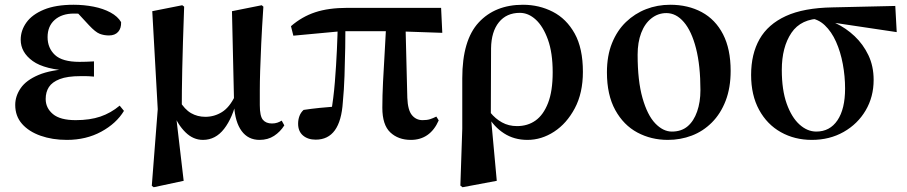

<svg xmlns="http://www.w3.org/2000/svg" viewBox="-20 -572 3811 807"><path d="M261 16Q200 16 150.5 -1.5Q101 -19 72.5 -51.5Q44 -84 44 -131Q44 -168 67 -201.5Q90 -235 142 -257Q194 -279 282 -283V-274Q168 -279 117.5 -315.5Q67 -352 67 -405Q67 -444 91 -477.5Q115 -511 164.5 -531.5Q214 -552 289 -552Q333 -552 373.5 -544Q414 -536 444.5 -519.5Q475 -503 489 -479Q490 -453 476.5 -438Q463 -423 438 -423Q417 -423 399 -430Q381 -437 354 -466L291 -534L352 -535L375 -509Q348 -512 328.5 -513.5Q309 -515 291 -515Q240 -515 210 -488.5Q180 -462 180 -416Q180 -370 211 -341Q242 -312 314 -312Q329 -312 343 -312.5Q357 -313 375 -314V-250Q352 -252 340.5 -252Q329 -252 319 -252Q263 -252 231 -239.5Q199 -227 185.5 -206Q172 -185 172 -156Q172 -118 202.5 -92.5Q233 -67 298 -67Q358 -67 402 -82Q446 -97 483 -128L501 -106Q469 -53 405.5 -18.5Q342 16 261 16Z M618 209 643 -113 620 -525 746 -550 754 -544Q751 -459 749 -395Q747 -331 746 -281.5Q745 -232 744.5 -190.5Q744 -149 744 -108L720 -85L752 188L626 215ZM1071 16Q1023 16 995.5 -21.5Q968 -59 964 -128V-132L955 -525L1080 -550L1087 -544Q1081 -454 1078 -388.5Q1075 -323 1073.5 -275Q1072 -227 1072 -192Q1072 -157 1072 -130Q1072 -84 1085 -68.5Q1098 -53 1123 -53Q1136 -53 1146 -56.5Q1156 -60 1164 -65L1175 -45Q1158 -18 1132 -1Q1106 16 1071 16ZM833 16Q792 16 759.5 -16Q727 -48 709 -96H706L734 -149Q756 -112 783 -96.5Q810 -81 843 -81Q881 -81 913 -101Q945 -121 968 -169L980 -156H976Q958 -77 922 -30.5Q886 16 833 16Z M1307 15Q1274 15 1253.5 -2.5Q1233 -20 1233 -52Q1233 -69 1238.5 -84Q1244 -99 1256 -110Q1289 -115 1323.5 -118.5Q1358 -122 1397 -125L1371 -96Q1382 -159 1387.5 -227.5Q1393 -296 1396 -361.5Q1399 -427 1400 -482H1432Q1432 -431 1431 -371.5Q1430 -312 1428 -253Q1426 -194 1421 -143Q1416 -64 1387.5 -24.5Q1359 15 1307 15ZM1213 -422 1203 -462Q1249 -502 1305 -520.5Q1361 -539 1440 -539H1834L1839 -434L1635 -441H1417ZM1707 16Q1654 16 1620.5 -15.5Q1587 -47 1587 -119Q1587 -169 1590 -229Q1593 -289 1597 -354Q1601 -419 1604 -482H1684L1692 -161Q1694 -109 1711.5 -88Q1729 -67 1756 -67Q1775 -67 1787.5 -71Q1800 -75 1814 -82L1824 -66Q1806 -25 1776.5 -4.5Q1747 16 1707 16Z M1915 208 1923 -31V-243Q1923 -403 1992 -477.5Q2061 -552 2178 -552Q2246 -552 2303.5 -522.5Q2361 -493 2395.5 -431Q2430 -369 2430 -270Q2430 -181 2396 -117Q2362 -53 2309 -18.5Q2256 16 2197 16Q2141 16 2098.5 -11.5Q2056 -39 2030 -85H2025L2041 -99Q2062 -73 2090 -57.5Q2118 -42 2153 -42Q2198 -42 2231 -65.5Q2264 -89 2283.5 -139Q2303 -189 2303 -268Q2303 -350 2283 -405.5Q2263 -461 2232 -489.5Q2201 -518 2165 -518Q2109 -518 2077 -478.5Q2045 -439 2044 -369L2043 -87L2044 -74L2068 188L1924 215Z M2787 16Q2717 16 2659 -15Q2601 -46 2566 -109.5Q2531 -173 2531 -268Q2531 -338 2552.5 -391Q2574 -444 2611 -479.5Q2648 -515 2695.5 -533.5Q2743 -552 2797 -552Q2872 -552 2929.5 -521Q2987 -490 3019 -428Q3051 -366 3051 -274Q3051 -203 3030 -148.5Q3009 -94 2972 -57Q2935 -20 2887.5 -2Q2840 16 2787 16ZM2804 -19Q2844 -19 2870 -41Q2896 -63 2910 -103Q2924 -143 2924 -193Q2924 -296 2905.5 -368.5Q2887 -441 2854.5 -479Q2822 -517 2781 -517Q2746 -517 2718 -495Q2690 -473 2675 -433.5Q2660 -394 2660 -342Q2660 -232 2680.5 -160Q2701 -88 2734 -53.5Q2767 -19 2804 -19Z M3392 16Q3320 16 3262 -16.5Q3204 -49 3170.5 -110.5Q3137 -172 3137 -257Q3137 -345 3172.5 -407.5Q3208 -470 3283 -504.5Q3358 -539 3480 -541L3743 -547L3749 -437L3461 -480L3434 -494Q3347 -494 3306.5 -434Q3266 -374 3266 -278Q3266 -194 3286.5 -136.5Q3307 -79 3340 -49Q3373 -19 3411 -19Q3468 -19 3500 -66.5Q3532 -114 3532 -200Q3532 -251 3522.5 -302.5Q3513 -354 3494 -396.5Q3475 -439 3446.5 -466Q3418 -493 3380 -496L3402 -505Q3447 -496 3491.5 -475Q3536 -454 3572 -420Q3608 -386 3630 -340Q3652 -294 3652 -236Q3652 -165 3618.5 -108Q3585 -51 3526 -17.5Q3467 16 3392 16Z"/></svg>

Font: Noto Serif TC
Style: Bold
Weight: 700
Designer: Ryoko NISHIZUKA 西塚涼子 (kana & ideographs); Frank Grießhammer (Latin, Greek & Cyrillic); Wenlong ZHANG 张文龙 (bopomofo); San
Foundry: Adobe
Version: Version 2.002-H1;hotconv 1.1.0;makeotfexe 2.6.0